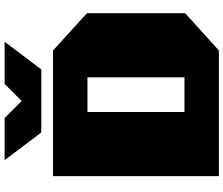

<svg xmlns="http://www.w3.org/2000/svg" viewBox="-90 -902 992 853"><g transform="rotate(-90 406.5 -476.0)"><path d="M244 -789 121 -952H308L384 -876L460 -952H647L524 -789ZM50 0V-737H608L774 -586V-150L608 0ZM335 -153H489V-584H335Z"/></g></svg>

Font: Tomorrow ExtraBold
Style: Regular
Weight: 800
Designer: Tony de Marco, Monica Rizzolli
Foundry: Just in Type
Version: Version 2.002